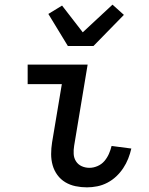

<svg xmlns="http://www.w3.org/2000/svg" viewBox="-20 -798 640 826"><path d="M354 8Q329 8 305 3Q281 -2 261 -14Q241 -26 227 -45Q213 -64 206.5 -87Q200 -110 200 -135Q200 -160 204 -185L246 -436H99V-520H357L299 -171Q296 -153 297 -135.5Q298 -118 307 -104Q316 -90 331.5 -83Q347 -76 365 -76Q382 -76 399.5 -83.5Q417 -91 429 -105Q441 -119 448.5 -136Q456 -153 460 -170L545 -159Q540 -137 531.5 -115.5Q523 -94 510 -74.5Q497 -55 480 -39Q463 -23 442 -12Q421 -1 398.5 3.5Q376 8 354 8ZM272 -600 188 -738 247 -774 336 -659 464 -778 513 -734 382 -600Z"/></svg>

Font: Iosevka Medium Extended
Style: Italic
Weight: 500
Width: 7
Italic angle: -9°
Monospace: yes
Designer: Belleve Invis
Foundry: Belleve Invis
Version: Version 32.5.0; ttfautohint (v1.8.4)